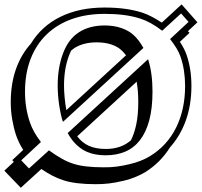

<svg xmlns="http://www.w3.org/2000/svg" viewBox="-64 -761 934 889"><path d="M293.5 -129.9Q315.4 -100.6 347.2 -85.9Q378.9 -71.3 426.3 -71.3Q460.9 -71.3 490 -81.1Q519 -90.8 542.5 -111.8Q558.6 -144 567.4 -187.5Q576.2 -231 576.2 -288.6Q576.2 -340.3 568.8 -382.8ZM519.5 -504.9Q508.3 -520 498.5 -528.3Q480.5 -545.4 450.9 -555.2Q421.4 -564.9 383.8 -564.9Q322.8 -564.9 280.8 -538.6Q276.9 -535.6 272.9 -532.7Q269 -529.8 265.1 -526.4Q262.7 -521 260.3 -515.4Q257.8 -509.8 255.4 -503.9Q232.4 -442.4 232.4 -364.7Q232.4 -338.4 235.4 -307.9Q238.3 -277.3 243.2 -251ZM-43.9 29.3 0 -11.7 -7.3 -19.5 43.5 -66.9Q32.2 -84.5 24.2 -101.6Q16.1 -118.7 10.3 -135.3Q-1 -169.9 -7.6 -208.7Q-14.2 -247.6 -14.2 -287.1Q-14.2 -373 9.8 -440.9Q33.7 -508.8 79.1 -559.1Q128.4 -640.1 215.6 -683.1Q302.7 -726.1 420.4 -726.1Q469.2 -726.1 512.7 -720.5Q556.2 -714.8 594.7 -702.6Q615.7 -695.8 639.4 -683.3Q663.1 -670.9 685.1 -656.2Q696.3 -666.5 708.5 -677.7Q720.7 -689 733.2 -700.4Q745.6 -711.9 756.8 -722.4Q768.1 -732.9 776.9 -740.7L850.1 -657.7L806.2 -616.7L813.5 -608.9L769 -567.4Q779.3 -551.8 787.1 -536.6Q794.9 -521.5 800.3 -505.9Q822.3 -441.4 822.3 -362.8Q822.3 -276.4 796.9 -204.6Q771.5 -132.8 722.7 -78.1Q679.2 -8.3 608.4 36.1Q585.4 49.8 558.3 60.5Q531.2 71.3 502 77.6L502.4 77.1Q441.9 92.3 378.4 91.8Q285.2 91.8 229.5 73.7H230Q204.1 65.4 179.7 53Q155.3 40.5 127.4 21.5Q104 43 78.4 66.4Q52.7 89.8 32.2 108.4ZM621.6 -486.8Q642.1 -423.3 642.1 -337.4Q642.1 -259.3 627 -203.4Q611.8 -147.5 583.7 -111.6Q555.7 -75.7 515.6 -58.8Q475.6 -42 426.3 -42Q360.4 -42 318.1 -68.8Q275.9 -95.7 249.5 -145ZM227.5 -196.8Q222.2 -211.4 217.8 -231.7Q213.4 -252 210 -274.7Q206.5 -297.4 204.8 -320.8Q203.1 -344.2 203.1 -364.7Q203.1 -448.2 228 -514.2Q252.9 -580.6 301.8 -611.8Q350.6 -643.1 420.4 -643.1Q463.4 -643.1 498 -631.1Q532.7 -619.1 554.7 -598.6Q577.1 -579.1 600.1 -539.1ZM70.3 19 162.6 -64.9Q193.4 -42.5 221.2 -26.9Q249 -11.2 275.4 -2.9Q325.7 13.7 415.5 13.7Q446.3 14.2 475.1 10.5Q503.9 6.8 532.2 0Q588.9 -12.7 629.9 -37.6Q710 -86.4 751.5 -170.2Q793 -253.9 793 -362.8Q793 -436.5 772.5 -496.6Q765.6 -517.1 753.2 -537.6Q740.7 -558.1 723.6 -580.1L809.1 -659.7L774.4 -698.7L687 -618.7Q633.3 -659.7 585.9 -674.8Q549.3 -686.5 508.5 -691.7Q467.8 -696.8 420.4 -696.8Q335.9 -696.8 267.8 -672.4Q199.7 -647.9 151.6 -601.3Q103.5 -554.7 77.6 -487.8Q51.8 -420.9 51.8 -335.9Q51.8 -260.3 74.7 -193.8Q89.8 -149.4 125.5 -103.5L34.2 -18.6Z"/></svg>

Font: XB Kayhan Sayeh
Style: Regular
Weight: 700
Designer: Behnam
Foundry: Irmug
Version: Version 7.300 2009